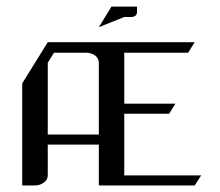

<svg xmlns="http://www.w3.org/2000/svg" viewBox="-20 -567 674 587"><path d="M282.2 -483.9 320.8 -546.9H398.9V-530.8Q398.9 -515.1 379.9 -515.1H359.9ZM47.9 0V-312L126 -438H575.2L555.2 -405.8H359.9V-250H516.1L497.1 -219.2H359.9V-30.8H595.2L575.2 0H282.2V-125H126V-30.8Q126 -17.1 113.8 -8.8Q102.1 0 86.9 0ZM126 -155.8H282.2V-375Q282.2 -388.2 271 -397Q259.3 -405.8 243.2 -405.8H145L126 -375Z"/></svg>

Font: Hhenum
Style: Regular
Weight: 400
Designer: T. Christopher White
Version: Version 1.0